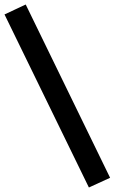

<svg xmlns="http://www.w3.org/2000/svg" viewBox="-20 -750 508 851"><path d="M374 81 0 -686 94 -730 468 38Z"/></svg>

Font: Gabarito Medium
Style: Regular
Weight: 500
Designer: Leandro Assis / Alvaro Franca / Felipe Casaprima
Foundry: Naipe Foundry
Version: Version 1.000